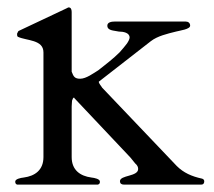

<svg xmlns="http://www.w3.org/2000/svg" viewBox="-20 -497 575 517"><path d="M303 -9C303 -3 307 0 313 0H522C528 0 530 -4 530 -9C530 -12 528 -15 524 -16C496 -22 474 -32 456 -50L255 -261C253 -265 246 -272 246 -277L386 -386C404 -400 430 -406 454 -412C465 -415 492 -418 492 -428C492 -435 487 -439 480 -439H289C280 -439 269 -437 269 -428C269 -414 287 -415 300 -412C312 -412 329 -409 329 -396C329 -392 326 -386 322 -380C316 -372 310 -365 302 -356C285 -339 264 -323 245 -308C232 -300 212 -285 196 -285C182 -285 178 -290 173 -304V-465C173 -473 170 -477 165 -477C164 -477 163 -477 162 -476L158 -474L33 -415C30 -414 28 -412 28 -410C26 -408 26 -406 26 -405C26 -402 26 -400 28 -398C51 -387 97 -391 97 -356V-74C97 -39 74 -23 44 -19C35 -18 21 -15 21 -8C21 -3 23 -1 26 0H244C248 -2 249 -3 249 -8C249 -15 235 -18 226 -19C196 -23 173 -39 173 -74V-210C173 -216 174 -222 174 -226C176 -232 177 -234 179 -234H180V-233L331 -73C335 -68 340 -62 344 -57C350 -52 352 -47 352 -42C352 -21 303 -26 303 -9Z"/></svg>

Font: fbb
Style: Regular
Weight: 400
Designer: David J. Perry, Michael Sharpe
Version: Version 1.045